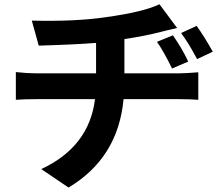

<svg xmlns="http://www.w3.org/2000/svg" viewBox="-20 -802 1040 893"><path d="M969.7 -561.5 896.5 -527.3Q857.4 -601.6 822.3 -648.4L894.5 -681.6Q928.7 -634.8 969.7 -561.5ZM710 -607.4 784.2 -637.7Q827.1 -576.2 855.5 -515.6L780.3 -483.4Q738.3 -568.4 710 -607.4ZM558.6 -460.9H810.5Q843.8 -460.9 902.3 -465.8V-337.9Q861.3 -340.8 814.5 -340.8H554.7Q529.3 -67.4 298.8 70.3L171.9 -15.6Q394.5 -119.1 421.9 -340.8H147.5Q93.8 -340.8 53.7 -337.9V-466.8Q108.4 -460.9 146.5 -460.9H426.8V-602.5Q332 -594.7 160.2 -589.8L127.9 -706.1Q330.1 -701.2 469.7 -721.7Q646.5 -746.1 721.7 -782.2L803.7 -671.9Q783.2 -667 756.3 -660.6Q729.5 -654.3 726.6 -653.3Q655.3 -634.8 558.6 -620.1Z"/></svg>

Font: Gen Shin Gothic Bold
Style: Bold
Weight: 700
Designer: [Source Han Sans]
Ryoko NISHIZUKA  (kana & ideographs); Paul D. Hunt (Latin, Greek & Cyrillic); Wenlong ZHANG  (bopomofo
Version: Version 1.002.20150607